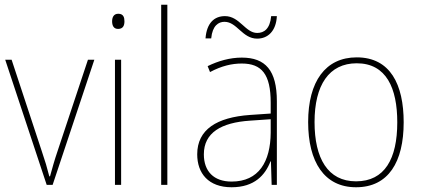

<svg xmlns="http://www.w3.org/2000/svg" viewBox="-20 -780 1778 810"><path d="M177 0H202L378 -528H351L223 -143C209 -102 201 -72 191 -36H188C179 -72 170 -102 156 -143L29 -528H2Z M479 -722C459 -722 453 -706 453 -690C453 -673 459 -658 478 -658C499 -658 505 -672 505 -690C505 -706 501 -722 479 -722ZM491 -528H465V0H491Z M686 0V-760H660V0Z M847 -618H871C876 -672 902 -688 927 -688C980 -688 1002 -617 1065 -617C1110 -617 1145 -649 1148 -712H1124C1119 -658 1094 -641 1065 -641C1015 -641 991 -712 929 -712C884 -712 852 -683 847 -618ZM1000 -537C950 -537 901 -523 856 -501L866 -476C915 -502 958 -512 1000 -512C1084 -512 1122 -467 1122 -347V-301L1034 -295C895 -285 812 -234 812 -129C812 -49 859 10 957 10C1054 10 1099 -42 1121 -99H1123L1126 0H1148V-353C1148 -483 1100 -537 1000 -537ZM1035 -271 1122 -277V-220C1121 -98 1072 -14 957 -14C882 -14 840 -57 840 -129C840 -220 913 -263 1035 -271Z M1683 -264C1683 -423 1627 -538 1485 -538C1353 -538 1280 -436 1280 -265C1280 -97 1348 10 1482 10C1619 10 1683 -97 1683 -264ZM1307 -265C1307 -421 1368 -513 1485 -513C1610 -513 1656 -408 1656 -264C1656 -110 1603 -15 1482 -15C1363 -15 1307 -112 1307 -265Z"/></svg>

Font: Noto Sans Arabic UI SmCn Th
Style: Regular
Weight: 100
Width: 4
Designer: Monotype Design Team, Nadine Chahine and Nizar Qandah
Foundry: Monotype Imaging Inc.
Version: Version 2.010